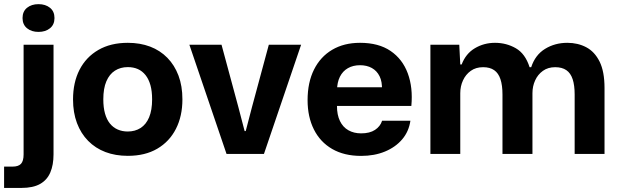

<svg xmlns="http://www.w3.org/2000/svg" viewBox="-53 -756 3043 943"><path d="M-32.9 167V62.3H8.1Q37.4 62.3 50.1 48.6Q62.9 35 62.9 2.1V-536.3H209.9V2.1Q209.9 54 194.1 91Q178.4 128 143.9 147.5Q109.4 167 52 167ZM136.1 -599.3Q101.8 -599.3 79.8 -617.2Q57.7 -635.1 57.7 -667.4Q57.7 -700 79.8 -717.8Q101.8 -735.6 136.1 -735.6Q170.5 -735.6 192.5 -717.8Q214.6 -700 214.6 -667.4Q214.6 -635.1 192.5 -617.2Q170.5 -599.3 136.1 -599.3Z M574.7 9.4Q514 9.4 464.9 -9.2Q415.7 -27.9 380 -64.1Q344.3 -100.3 325 -151.6Q305.7 -203 305.7 -267.7Q305.7 -351 337.6 -413.3Q369.6 -475.6 429.9 -510.6Q490.3 -545.7 574.7 -545.7Q635.1 -545.7 684.3 -527.1Q733.4 -508.4 768.9 -472.2Q804.3 -436 823.6 -384.9Q842.9 -333.7 842.9 -268Q842.9 -185.7 811.1 -123.2Q779.3 -60.7 719.4 -25.6Q659.6 9.4 574.7 9.4ZM574.4 -110.1Q610.4 -110.1 637.5 -127.4Q664.6 -144.7 679.4 -179.9Q694.1 -215.1 694.1 -268Q694.1 -307.9 685.9 -337.5Q677.6 -367.1 661.8 -387.1Q646 -407 624.2 -416.7Q602.4 -426.4 574.7 -426.4Q538.7 -426.4 511.5 -409Q484.3 -391.6 469.4 -356.7Q454.4 -321.9 454.4 -267.7Q454.4 -228.1 462.7 -198.5Q471 -168.9 486.9 -149.2Q502.9 -129.6 525.1 -119.9Q547.4 -110.1 574.4 -110.1Z M1059.6 0 877.1 -536.3H1035L1117.9 -229.4L1148.4 -112.4H1153.9L1184.4 -229.4L1267.3 -536.3H1425.9L1243.4 0Z M1720.7 9.7Q1637.3 9.7 1578.5 -24.3Q1519.7 -58.3 1488.7 -120.2Q1457.7 -182 1457.7 -264.3Q1457.7 -351 1489.2 -414.2Q1520.7 -477.3 1578.5 -511.5Q1636.3 -545.7 1715.3 -545.7Q1806.7 -545.7 1865.3 -505.7Q1924 -465.7 1949.8 -395.7Q1975.7 -325.7 1967.3 -235.7H1602Q1602 -191.7 1616.7 -161.5Q1631.3 -131.3 1658.2 -116.2Q1685 -101 1720.7 -101Q1763 -101 1788.8 -118Q1814.7 -135 1823.7 -163H1962.7Q1955 -110 1922.2 -71.5Q1889.3 -33 1837.7 -11.7Q1786 9.7 1720.7 9.7ZM1602.3 -313 1589.3 -327.3H1836.7L1823 -313Q1824.7 -354.7 1811.3 -381.5Q1798 -408.3 1773.3 -422Q1748.7 -435.7 1715.3 -435.7Q1681 -435.7 1655.7 -421.2Q1630.3 -406.7 1616.5 -379.2Q1602.7 -351.7 1602.3 -313Z M2060.9 0V-536.3H2202.7L2207.6 -439.3H2214.4Q2234.7 -492.7 2279.4 -519.2Q2324.1 -545.7 2378.3 -545.7Q2434.1 -545.7 2480.5 -519Q2526.9 -492.3 2548 -426.1H2556Q2575.6 -486.1 2623.9 -515.9Q2672.3 -545.7 2733.3 -545.7Q2785.1 -545.7 2826.4 -523.9Q2867.7 -502.1 2891.9 -453.4Q2916.1 -404.6 2916.1 -323.6V0H2769.4V-291.9Q2769.4 -337 2759.6 -366.9Q2749.7 -396.9 2728.6 -411.4Q2707.4 -426 2673.7 -426Q2638.4 -426 2613.4 -408Q2588.4 -390 2575.3 -361.1Q2562.1 -332.3 2562.1 -298.3V0H2414.9V-291.9Q2414.9 -337 2405 -366.9Q2395.1 -396.9 2374.1 -411.4Q2353.1 -426 2319.7 -426Q2284.1 -426 2259.1 -408Q2234.1 -390 2220.9 -361.1Q2207.6 -332.3 2207.6 -298.3V0Z"/></svg>

Font: Mona Sans ExtraLight
Style: Regular
Weight: 200
Designer: Deni Anggara
Foundry: GitHub
Version: Version 2.000